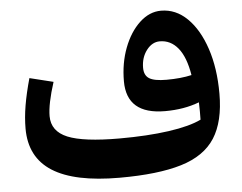

<svg xmlns="http://www.w3.org/2000/svg" viewBox="-49 -717 992 786"><g transform="rotate(-5 447.0 -324.5)"><path d="M762.2 -199.2Q762.7 -213.9 762.5 -233.2Q762.2 -252.4 761.7 -270.5Q699.2 -246.6 621.1 -246.6Q463.4 -246.6 463.4 -382.8Q463.4 -457.5 487.3 -520Q511.2 -582.5 551.5 -620.1Q591.8 -657.7 639.6 -657.7Q700.2 -657.7 747.3 -611.6Q794.4 -565.4 821.5 -484.4Q848.6 -403.3 848.6 -298.8Q848.6 -184.1 805.4 -116.7Q762.2 -49.3 666.3 -20.3Q570.3 8.8 412.1 8.8Q227.1 8.8 136.2 -49.1Q45.4 -106.9 45.4 -225.1Q45.4 -270 53.7 -319.3Q62 -368.7 79.1 -429.7L176.3 -405.8Q147.9 -317.4 147.9 -267.1Q147.9 -205.1 212.6 -178.2Q277.3 -151.4 425.8 -151.4Q540.5 -151.4 628.2 -163.8Q715.8 -176.3 762.2 -199.2ZM741.2 -384.3Q729 -459 698.7 -496.1Q668.5 -533.2 623.5 -533.2Q592.3 -533.2 569.3 -503.2Q546.4 -473.1 546.4 -431.2Q546.4 -399.9 567.1 -387Q587.9 -374 637.7 -374Q697.3 -374 741.2 -384.3Z"/></g></svg>

Font: Pinar-DS3-FD Bold
Style: Regular
Weight: 700
Designer: Amin Abedi
Version: Version 3.000